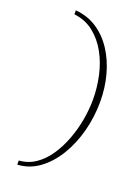

<svg xmlns="http://www.w3.org/2000/svg" viewBox="-150 -735 665 918"><g transform="rotate(20 183.0 -276.5)"><path d="M71 -671Q132 -666 180 -634.5Q228 -603 261.5 -551.5Q295 -500 312.5 -435.5Q330 -371 330 -300Q330 -222 310.5 -148.5Q291 -75 255 -16Q219 43 169.5 79Q120 115 60 118V97Q106 94 143.5 68.5Q181 43 209 1.5Q237 -40 256 -90.5Q275 -141 284.5 -194.5Q294 -248 294 -298Q294 -358 281 -417.5Q268 -477 240.5 -527Q213 -577 171 -610.5Q129 -644 71 -651Z"/></g></svg>

Font: Smooch Sans Thin Light
Style: Regular
Weight: 300
Version: Version 1.010